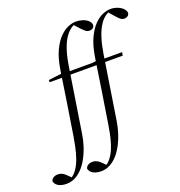

<svg xmlns="http://www.w3.org/2000/svg" viewBox="-351 -898 1218 1302"><g transform="rotate(-20 258.5 -247.5)"><path d="M-93 259Q-113 259 -131 254Q-149 249 -161 238.5Q-173 228 -178 211Q-175 195 -160.5 186.5Q-146 178 -130 178Q-115 178 -103.5 182.5Q-92 187 -82 195Q-72 203 -61 215L-36 239L-43 241L-56 244V236Q-42 228 -29.5 216Q-17 204 -7 189Q13 159 26 120.5Q39 82 47 43.5Q55 5 60 -25Q78 -139 96 -253.5Q114 -368 131 -483Q144 -564 169 -616.5Q194 -669 224.5 -699.5Q255 -730 285.5 -742Q316 -754 339 -754Q364 -754 387 -747Q410 -740 426 -726Q442 -712 444 -692Q441 -676 431 -670Q421 -664 409 -664Q393 -664 380.5 -674Q368 -684 353 -700L312 -745V-749H337V-743Q315 -737 293.5 -720Q272 -703 252.5 -672.5Q233 -642 218 -595.5Q203 -549 193 -485Q175 -370 157 -255Q139 -140 121 -25Q115 17 101 60.5Q87 104 66 142.5Q45 181 17 209Q2 224 -15.5 235.5Q-33 247 -52 253Q-71 259 -93 259ZM34 -428V-444L150 -458V-452H416L411 -428H142ZM157 259Q137 259 119 254Q101 249 89 238.5Q77 228 72 211Q75 195 89.5 186.5Q104 178 120 178Q135 178 146 182.5Q157 187 167.5 195Q178 203 189 215L209 235V239H197V235Q214 225 228 209Q242 193 253 174Q270 144 281 108Q292 72 299 37Q306 2 310 -25Q328 -139 346 -253.5Q364 -368 381 -483Q394 -564 419 -616.5Q444 -669 474.5 -699.5Q505 -730 535.5 -742Q566 -754 590 -754Q615 -754 638 -745.5Q661 -737 676.5 -722.5Q692 -708 695 -689Q692 -673 681.5 -666.5Q671 -660 660 -660Q644 -660 632 -669Q620 -678 605 -696L566 -740V-745H580V-741Q559 -734 538.5 -716.5Q518 -699 500 -668.5Q482 -638 467.5 -592.5Q453 -547 443 -485Q425 -370 407 -255Q389 -140 371 -25Q365 13 353 53Q341 93 322.5 129.5Q304 166 280 195Q264 214 244.5 228.5Q225 243 203.5 251Q182 259 157 259ZM284 -428V-444L400 -458V-452H566L561 -428H392Z"/></g></svg>

Font: Source Serif 4 60pt
Style: Italic
Weight: 400
Italic angle: -12°
Version: Version 4.004;hotconv 1.0.116;makeotfexe 2.5.65601